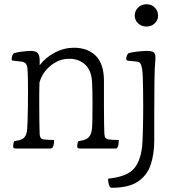

<svg xmlns="http://www.w3.org/2000/svg" viewBox="-20 -780 835 905"><path d="M52 -80Q42 -80 42 -90Q42 -94 43 -101.5Q44 -109 48 -115Q83 -119 94.5 -132Q106 -145 108 -170Q109 -183 110 -211Q111 -239 111.5 -275.5Q112 -312 112 -348Q112 -382 111.5 -409.5Q111 -437 110 -450Q109 -470 102.5 -479Q96 -488 79 -490L42 -494Q35 -494 35 -502Q35 -517 45 -529Q61 -534 85 -537Q109 -540 127 -540Q149 -540 158 -529.5Q167 -519 167 -495Q167 -485 167 -473Q196 -510 239 -532.5Q282 -555 329 -555Q393 -555 431.5 -517Q470 -479 470 -398V-277Q470 -233 470.5 -202.5Q471 -172 472 -148Q473 -134 478 -129.5Q483 -125 489 -123Q496 -122 511.5 -121Q527 -120 540 -120Q540 -115 539 -105Q538 -95 536 -90Q533 -80 525 -80H354Q344 -80 344 -90Q344 -94 345 -101.5Q346 -109 350 -115Q384 -119 397 -132Q410 -145 413 -170Q415 -182 415.5 -217Q416 -252 416 -293Q416 -324 415.5 -351Q415 -378 414 -392Q411 -448 382 -475Q353 -502 309 -503Q261 -504 220.5 -472Q180 -440 166 -391Q165 -365 165 -338Q165 -311 165 -286Q165 -241 165.5 -207Q166 -173 167 -147Q168 -126 184 -123Q191 -122 209 -121Q227 -120 235 -120Q235 -115 234.5 -107Q234 -99 232 -94Q229 -84 225 -82Q221 -80 219 -80ZM490 62Q571 54 606 20.5Q641 -13 650 -90Q652 -111 653.5 -164.5Q655 -218 655 -277Q655 -317 654.5 -353.5Q654 -390 653 -416.5Q652 -443 650 -453Q647 -473 641.5 -481Q636 -489 622 -490L582 -494Q581 -494 578 -496Q575 -498 575 -502Q575 -517 585 -529Q601 -534 628 -537Q655 -540 674 -540Q699 -540 707 -531Q715 -522 712 -494Q709 -466 708 -397.5Q707 -329 707 -240V-116Q707 -53 690 -3Q673 47 630 76Q587 105 508 105Q500 105 497 99Q493 92 491 81Q489 70 490 62ZM671 -655Q647 -655 631 -670Q615 -685 615 -707Q615 -728 630.5 -744Q646 -760 671 -760Q694 -760 709.5 -744.5Q725 -729 725 -706Q725 -685 709.5 -670Q694 -655 671 -655Z"/></svg>

Font: Gowun Batang
Style: Regular
Weight: 400
Designer: Yanghee Ryu
Foundry: Yanghee Ryu
Version: Version 2.000